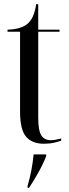

<svg xmlns="http://www.w3.org/2000/svg" viewBox="-20 -678 330 919"><path d="M190 10Q134 10 105 -23.5Q76 -57 76 -144V-526H16V-536Q48 -537 70.5 -543.5Q93 -550 108 -561Q128 -577 138.5 -602Q149 -627 153 -658H163V-536H265V-526H163V-115Q163 -54 177.5 -30.5Q192 -7 223 -7Q234 -7 245.5 -9Q257 -11 273 -15V-5Q260 0 238.5 5Q217 10 190 10ZM112 212Q123 174 130 137.5Q137 101 141 61H201V70Q185 110 162 150.5Q139 191 119 221H112Z"/></svg>

Font: Noto Serif Display ExtraCondensed
Style: Regular
Weight: 400
Width: 2
Designer: Monotype Design Team
Foundry: Monotype Imaging Inc.
Version: Version 2.009